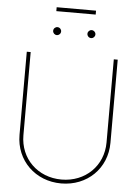

<svg xmlns="http://www.w3.org/2000/svg" viewBox="-64 -1046 788 1101"><g transform="rotate(5 330.0 -495.0)"><path d="M330.1 7.8C479.5 7.8 591.8 -101.1 591.8 -249V-727.5H569.3V-249C569.3 -114.3 467.3 -14.6 330.1 -14.6C192.9 -14.6 90.8 -114.3 90.8 -249V-727.5H68.4V-249C68.4 -101.6 181.2 7.8 330.1 7.8ZM428.7 -837.4C441.4 -837.4 451.7 -847.7 451.7 -860.4C451.7 -873 441.4 -883.3 428.7 -883.3C416 -883.3 405.8 -873 405.8 -860.4C405.8 -847.7 416 -837.4 428.7 -837.4ZM231.4 -837.4C244.1 -837.4 254.4 -847.7 254.4 -860.4C254.4 -873 244.1 -883.3 231.4 -883.3C218.8 -883.3 208.5 -873 208.5 -860.4C208.5 -847.7 218.8 -837.4 231.4 -837.4ZM443.4 -996.6H216.8V-974.1H443.4Z"/></g></svg>

Font: Raveo Display Display Thin
Style: Regular
Weight: 100
Designer: Jakub Foglar, Rasmus Andersson (Inter)
Foundry: Jakubfoglar.com
Version: Version 1.100;Glyphs 3.2.3 (3260)